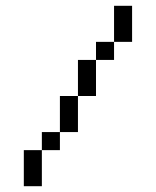

<svg xmlns="http://www.w3.org/2000/svg" viewBox="-20 -645 540 665"><path d="M62.5 -125Q62.5 -125 62.5 0H125Q125 0 125 -125ZM125 -125H187.5V-187.5H125ZM187.5 -187.5H250Q250 -187.5 250 -312.5H187.5Q187.5 -312.5 187.5 -187.5ZM250 -312.5H312.5Q312.5 -312.5 312.5 -437.5H250Q250 -437.5 250 -312.5ZM312.5 -437.5H375V-500H312.5ZM375 -500H437.5Q437.5 -500 437.5 -625H375Q375 -625 375 -500Z"/></svg>

Font: Unifont
Style: Medium
Weight: 500
Version: Version 9.0.06